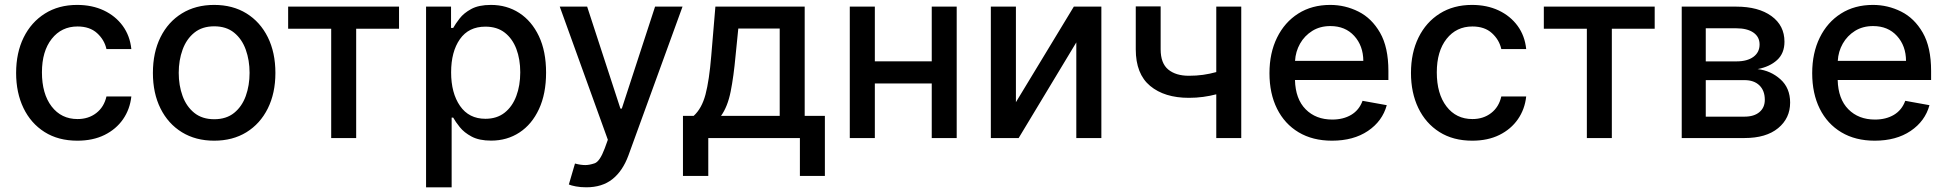

<svg xmlns="http://www.w3.org/2000/svg" viewBox="-20 -573 8083 797"><path d="M301.1 11Q221.9 11 165 -25Q108 -61.1 77.4 -124.6Q46.9 -188.2 46.9 -270.2Q46.9 -353.7 78.1 -417.3Q109.4 -480.8 166.4 -516.7Q223.4 -552.6 300.1 -552.6Q362.2 -552.6 410.9 -529.7Q459.5 -506.7 489.5 -465.6Q519.5 -424.4 525.2 -369.3H421.9Q413.4 -407.7 383 -435.4Q352.6 -463.1 301.8 -463.1Q235.4 -463.1 194.8 -411.8Q154.1 -360.4 154.1 -272.7Q154.1 -183.6 194.2 -131.2Q234.4 -78.8 301.8 -78.8Q347.3 -78.8 379.6 -103.7Q411.9 -128.6 421.9 -172.6H525.2Q519.5 -119.7 490.8 -78.1Q462 -36.6 413.9 -12.8Q365.8 11 301.1 11Z M869 11Q792.3 11 735.1 -24.1Q677.9 -59.3 646.3 -122.7Q614.7 -186.1 614.7 -270.2Q614.7 -355.1 646.3 -418.7Q677.9 -482.2 735.1 -517.4Q792.3 -552.6 869 -552.6Q946 -552.6 1003 -517.4Q1060 -482.2 1091.6 -418.7Q1123.2 -355.1 1123.2 -270.2Q1123.2 -186.1 1091.6 -122.7Q1060 -59.3 1003 -24.1Q946 11 869 11ZM869.3 -78.1Q919.4 -78.1 951.9 -104.4Q984.4 -130.7 1000.2 -174.5Q1016 -218.4 1016 -270.6Q1016 -322.8 1000.2 -366.8Q984.4 -410.9 951.9 -437.3Q919.4 -463.8 869.3 -463.8Q819.2 -463.8 786.6 -437.3Q753.9 -410.9 737.9 -366.8Q721.9 -322.8 721.9 -270.6Q721.9 -218.4 737.9 -174.5Q753.9 -130.7 786.6 -104.4Q819.2 -78.1 869.3 -78.1Z M1458.5 0H1354.8V-453.8H1176.1V-545.5H1636.4V-453.8H1458.5Z M1854.8 204.5H1748.6V-545.5H1852.3V-457H1861.2Q1870.7 -474.1 1888 -496.4Q1905.2 -518.8 1936.3 -535.7Q1967.3 -552.6 2017.8 -552.6Q2083.8 -552.6 2135.5 -519.2Q2187.1 -485.8 2217 -422.9Q2246.8 -360.1 2246.8 -271.7Q2246.8 -183.6 2217.3 -120.2Q2187.9 -56.8 2136.4 -23.1Q2084.9 10.7 2018.8 10.7Q1969.1 10.7 1937.9 -6Q1906.6 -22.7 1888.7 -45.1Q1870.7 -67.5 1861.2 -84.9H1854.8ZM1995 -79.9Q2042.6 -79.9 2074.8 -105.3Q2106.9 -130.7 2123.2 -174.4Q2139.6 -218 2139.6 -272.7Q2139.6 -327.1 2123.4 -369.9Q2107.2 -412.6 2075.3 -437.5Q2043.3 -462.4 1995 -462.4Q1925.4 -462.4 1889 -410.3Q1852.6 -358.3 1852.6 -272.7Q1852.6 -186.8 1889.6 -133.3Q1926.5 -79.9 1995 -79.9Z M2413.7 204.5Q2389.9 204.5 2370.4 200.8Q2350.9 197.1 2341.3 192.8L2366.8 105.8Q2390.3 112.2 2409.8 112.2Q2426.5 112.2 2448.2 104.9Q2469.8 97.7 2490.1 43.3L2503.2 7.1L2303.6 -545.5H2417.3L2555.4 -122.2H2561.1L2699.2 -545.5H2813.2L2588.4 72.8Q2564.6 137.1 2522 170.8Q2479.4 204.5 2413.7 204.5Z M3404.1 157.3H3300.4V0H2920.1V157.3H2815V-92H2859.4Q2893.1 -122.5 2908.6 -180.8Q2924 -239 2932.5 -342L2949.6 -545.5H3320.3V-92H3404.1ZM3216.6 -92V-454.5H3044.7L3033.4 -342Q3025.6 -256 3013 -193Q3000.4 -130 2973 -92Z M3951.3 0H3847.7V-226.6H3611.5V0H3507.5V-545.5H3611.5V-318.5H3847.7V-545.5H3951.3Z M4551.8 0H4447.8V-397L4208.5 0H4093V-545.5H4197.1V-148.8L4437.5 -545.5H4551.8Z M5132.5 0H5028.8V-181.5Q5002.8 -174.7 4974.4 -170.8Q4946 -166.9 4915.1 -166.9Q4813.9 -166.9 4754.3 -216.4Q4694.6 -266 4694.6 -368.3V-546.5H4797.9V-368.3Q4797.9 -310.4 4829.4 -284.4Q4860.8 -258.5 4915.1 -258.5Q4946.4 -258.5 4974.1 -262.4Q5001.8 -266.3 5028.8 -273.8V-545.5H5132.5Z M5509.2 11Q5429 11 5370.7 -23.8Q5312.5 -58.6 5281.1 -121.6Q5249.6 -184.7 5249.6 -269.2Q5249.6 -353 5281.1 -416.9Q5312.5 -480.8 5369.1 -516.7Q5425.8 -552.6 5501.8 -552.6Q5563.6 -552.6 5618.8 -525Q5674 -497.5 5708.6 -437.3Q5743.3 -377.1 5743.3 -278.4V-240.8H5355.5Q5357.6 -161.9 5399.9 -119.3Q5442.1 -76.7 5510.3 -76.7Q5555.8 -76.7 5588.8 -96.2Q5621.8 -115.8 5636 -154.5L5736.5 -136.4Q5718.4 -70 5658.4 -29.5Q5598.4 11 5509.2 11ZM5639.2 -320.3Q5638.8 -382.8 5601.6 -423.8Q5564.3 -464.8 5502.5 -464.8Q5459.5 -464.8 5427.4 -444.8Q5395.2 -424.7 5376.6 -391.9Q5358 -359 5355.8 -320.3Z M6091.3 11Q6012.1 11 5955.1 -25Q5898.1 -61.1 5867.5 -124.6Q5837 -188.2 5837 -270.2Q5837 -353.7 5868.3 -417.3Q5899.5 -480.8 5956.5 -516.7Q6013.5 -552.6 6090.2 -552.6Q6152.3 -552.6 6201 -529.7Q6249.6 -506.7 6279.7 -465.6Q6309.7 -424.4 6315.3 -369.3H6212Q6203.5 -407.7 6173.1 -435.4Q6142.8 -463.1 6092 -463.1Q6025.6 -463.1 5984.9 -411.8Q5944.2 -360.4 5944.2 -272.7Q5944.2 -183.6 5984.4 -131.2Q6024.5 -78.8 6092 -78.8Q6137.4 -78.8 6169.7 -103.7Q6202.1 -128.6 6212 -172.6H6315.3Q6309.7 -119.7 6280.9 -78.1Q6252.1 -36.6 6204 -12.8Q6155.9 11 6091.3 11Z M6670.8 0H6567.1V-453.8H6388.5V-545.5H6848.7V-453.8H6670.8Z M7221.6 0H6960.9V-545.5H7187.1Q7279.5 -545.5 7333.5 -506.2Q7387.4 -467 7387.4 -399.9Q7387.4 -351.9 7356.9 -323.9Q7326.3 -295.8 7275.9 -286.2Q7330.6 -279.8 7370.7 -243.8Q7410.9 -207.7 7410.9 -147Q7410.9 -82 7361 -41Q7311.1 0 7221.6 0ZM7221.6 -88.8Q7261 -88.8 7283.4 -107.6Q7305.8 -126.4 7305.8 -158.7Q7305.8 -196.7 7283.4 -218.6Q7261 -240.4 7221.6 -240.4H7060.7V-88.8ZM7188.2 -318.2Q7233 -318.2 7258.5 -337Q7284.1 -355.8 7284.1 -388.5Q7284.1 -420.1 7258.3 -437.9Q7232.6 -455.6 7187.1 -455.6H7060.7V-318.2Z M7762.1 11Q7681.8 11 7623.6 -23.8Q7565.3 -58.6 7533.9 -121.6Q7502.5 -184.7 7502.5 -269.2Q7502.5 -353 7533.9 -416.9Q7565.3 -480.8 7622 -516.7Q7678.6 -552.6 7754.6 -552.6Q7816.4 -552.6 7871.6 -525Q7926.8 -497.5 7961.5 -437.3Q7996.1 -377.1 7996.1 -278.4V-240.8H7608.3Q7610.4 -161.9 7652.7 -119.3Q7695 -76.7 7763.1 -76.7Q7808.6 -76.7 7841.6 -96.2Q7874.6 -115.8 7888.8 -154.5L7989.3 -136.4Q7971.2 -70 7911.2 -29.5Q7851.2 11 7762.1 11ZM7892 -320.3Q7891.7 -382.8 7854.4 -423.8Q7817.1 -464.8 7755.3 -464.8Q7712.4 -464.8 7680.2 -444.8Q7648.1 -424.7 7629.4 -391.9Q7610.8 -359 7608.7 -320.3Z"/></svg>

Font: Linik Sans Medium
Style: Regular
Weight: 500
Designer: Rasmus Andersson (font), Cristiano Sobral (main changes)
Foundry: rsms
Version: Version 3.018;June 1, 2022;FontCreator 14.0.0.2814 64-bit; t